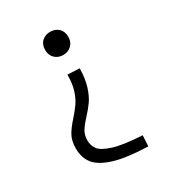

<svg xmlns="http://www.w3.org/2000/svg" viewBox="-158 -541 754 828"><g transform="rotate(-30 219.0 -127.0)"><path d="M275.4 -389.6Q275.4 -363.3 258.8 -347.7Q242.2 -332 217.8 -332Q193.4 -332 176.8 -347.7Q160.2 -363.3 160.2 -389.6Q160.2 -417 176.8 -432.1Q193.4 -447.3 217.8 -447.3Q242.2 -447.3 258.8 -432.1Q275.4 -417 275.4 -389.6ZM168.9 -49.8Q144.5 -23.4 133.8 -4.9Q123 13.7 123 40Q123 64.5 137.2 84Q151.4 103.5 199.2 118.7Q247.1 133.8 340.8 138.7L337.9 192.4Q234.4 189.5 173.8 171.4Q113.3 153.3 87.9 122.6Q62.5 91.8 62.5 44.9Q62.5 6.8 76.2 -18.1Q89.8 -43 118.2 -74.2Q140.6 -99.6 155.3 -120.6Q169.9 -141.6 180.2 -173.3Q190.4 -205.1 190.4 -250L250 -247.1Q249 -195.3 237.3 -158.7Q225.6 -122.1 209.5 -99.1Q193.4 -76.2 168.9 -49.8Z"/></g></svg>

Font: Sudo Light
Style: Regular
Weight: 300
Monospace: yes
Designer: Jens Kutilek
Foundry: Jens Kutilek
Version: Version 0.040